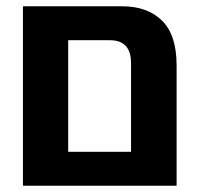

<svg xmlns="http://www.w3.org/2000/svg" viewBox="-20 -591 632 611"><path d="M369 -571Q449 -571 495.5 -525.5Q542 -480 542 -383V0H397H83H53V-571H197ZM197 -108H397V-390Q397 -463 330 -463H197Z"/></svg>

Font: Assistant
Style: Bold
Weight: 700
Designer: Hebrew By Ben Nathan, Latin by Paul Hunt
Version: Version 2.001;PS 002.001;hotconv 1.0.88;makeotf.lib2.5.64775